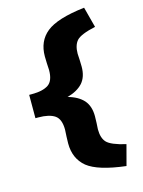

<svg xmlns="http://www.w3.org/2000/svg" viewBox="-127 -788 744 1002"><g transform="rotate(-15 245.0 -287.5)"><path d="M428.7 140.6Q436.5 113.3 458 30.3Q377.9 11.7 355.5 -12.7Q334 -36.1 334 -83Q334 -95.7 335.9 -116.2Q336.9 -137.7 336.9 -153.3Q336.9 -208 308.6 -240.2Q279.3 -272.5 224.6 -287.1Q279.3 -301.8 308.6 -334Q336.9 -366.2 336.9 -420.9Q336.9 -436.5 335.9 -457Q334 -478.5 334 -491.2Q334 -537.1 355.5 -561.5Q377.9 -585.9 458 -603.5Q448.2 -640.6 428.7 -714.8Q279.3 -697.3 221.7 -650.4Q165 -604.5 165 -522.5Q165 -510.7 166 -485.4Q168 -460.9 168 -448.2Q168 -390.6 138.7 -370.1Q108.4 -349.6 49.8 -349.6Q44.9 -349.6 34.2 -349.6Q34.2 -341.8 34.2 -318.4Q34.2 -294.9 34.2 -223.6Q38.1 -223.6 49.8 -223.6Q108.4 -223.6 138.7 -203.1Q168 -182.6 168 -126Q168 -113.3 166 -87.9Q165 -63.5 165 -51.8Q165 30.3 221.7 77.1Q279.3 123 428.7 140.6Z"/></g></svg>

Font: Big-Shock
Style: Black
Weight: 400